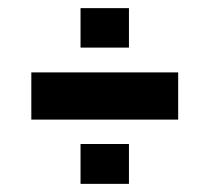

<svg xmlns="http://www.w3.org/2000/svg" viewBox="-20 -489 515 472"><path d="M57 -195V-311H418V-195ZM178 -37V-135H297V-37ZM178 -372V-469H297V-372Z"/></svg>

Font: Saira Condensed ExtraBold
Style: Regular
Weight: 800
Width: 3
Designer: Hector Gatti with collaboration of the Omnibus-Type team
Foundry: Omnibus-Type
Version: Version 1.101